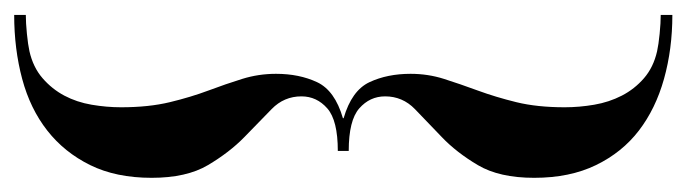

<svg xmlns="http://www.w3.org/2000/svg" viewBox="-360 -370 945 264"><g transform="rotate(90 112.0 -237.5)"><path d="M142 -238Q104 -249 92.5 -273.5Q81 -298 81 -330Q81 -354 88 -376Q95 -398 104 -422.5Q113 -447 120 -475.5Q127 -504 127 -542Q127 -562 123.5 -582.5Q120 -603 111 -620.5Q102 -638 87 -651Q72 -664 50 -669Q41 -671 26 -672.5Q11 -674 0 -674V-690Q47 -690 88 -678.5Q129 -667 159 -644Q189 -621 206.5 -585Q224 -549 224 -500Q224 -452 206.5 -422.5Q189 -393 168 -373Q147 -353 129.5 -336Q112 -319 112 -295Q112 -274 128.5 -259.5Q145 -245 187 -245V-230Q145 -230 128.5 -215.5Q112 -201 112 -180Q112 -156 129.5 -139Q147 -122 168 -101.5Q189 -81 206.5 -51.5Q224 -22 224 26Q224 75 206.5 110.5Q189 146 159 169.5Q129 193 88 204Q47 215 0 215V199Q11 199 26 197.5Q41 196 50 194Q72 189 87 176Q102 163 111 146Q120 129 123.5 108.5Q127 88 127 68Q127 30 120 1Q113 -28 104 -52Q95 -76 88 -98.5Q81 -121 81 -145Q81 -177 92.5 -201.5Q104 -226 142 -237Z"/></g></svg>

Font: Elsie
Style: Regular
Weight: 400
Designer: Alejandro Inler
Foundry: Alejandro Inler
Version: 1.001